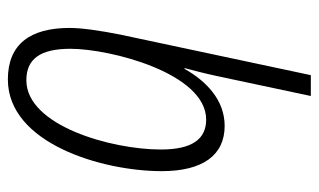

<svg xmlns="http://www.w3.org/2000/svg" viewBox="-181 -619 810 488"><g transform="rotate(90 224.0 -375.0)"><path d="M182 10C344 10 415 -229 415 -381C415 -486 374 -541 300 -541C234 -541 186 -494 155 -439H153C159 -461 167 -492 173 -520L224 -760H171L68 -276C58 -226 51 -178 51 -147C51 -47 92 10 182 10ZM184 -37C130 -37 104 -72 104 -149C104 -250 166 -494 284 -494C333 -494 360 -459 360 -379C360 -252 299 -37 184 -37Z"/></g></svg>

Font: Noto Sans Condensed Light
Style: Italic
Weight: 300
Width: 3
Italic angle: -12°
Designer: Monotype Design Team
Foundry: Monotype Imaging Inc.
Version: Version 2.013